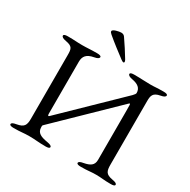

<svg xmlns="http://www.w3.org/2000/svg" viewBox="-184 -1010 1172 1186"><g transform="rotate(30 401.5 -416.5)"><path d="M450 -685C454 -685 456 -688 456 -691C456 -695 454 -701 451 -706C427 -746 401 -786 374 -825C367 -835 358 -838 347 -838C333 -838 289 -829 289 -815C289 -808 293 -804 302 -796C342 -762 392 -724 432 -694C441 -687 447 -685 450 -685ZM210 -551C210 -590 228 -613 278 -622C301 -626 311 -633 311 -642C311 -650 299 -653 282 -653C228 -653 217 -650 176 -650C136 -650 127 -653 73 -653C56 -653 44 -650 44 -642C44 -633 54 -626 77 -622C127 -613 130 -597 130 -551V-99C130 -51 120 -33 70 -24C47 -20 37 -15 37 -6C37 2 49 5 66 5C120 5 133 0 176 0C222 0 239 5 293 5C310 5 322 2 322 -6C322 -15 312 -20 289 -24C243 -32 211 -43 211 -85C211 -97 210 -96 218 -104L606 -481C608 -483 611 -485 612 -485C616 -485 616 -477 616 -434V-85C616 -46 591 -32 549 -24C526 -20 516 -15 516 -6C516 2 528 5 545 5C599 5 610 0 652 0C693 0 704 5 758 5C775 5 787 2 787 -6C787 -15 777 -20 754 -24C704 -33 697 -51 697 -100V-552C697 -590 702 -613 752 -622C775 -626 785 -633 785 -642C785 -650 773 -653 756 -653C702 -653 699 -650 663 -650C618 -650 601 -653 547 -653C530 -653 518 -650 518 -642C518 -633 528 -626 551 -622C594 -614 616 -596 616 -562C616 -557 611 -549 601 -539L221 -170C214 -163 210 -167 210 -181Z"/></g></svg>

Font: EB Garamond 12
Style: Regular
Weight: 400
Version: Version 0.016+